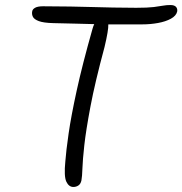

<svg xmlns="http://www.w3.org/2000/svg" viewBox="-20 -731 725 764"><path d="M272 13Q254 13 244 -8Q234 -29 240 -89Q243 -130 253 -199.5Q263 -269 285.5 -372Q308 -475 348 -616Q351 -627 355 -635Q316 -636 277 -637Q238 -638 192 -639Q153 -640 134.5 -647Q116 -654 111 -664Q106 -674 108 -685Q109 -694 119.5 -700Q130 -706 151 -706Q213 -706 260 -705Q307 -704 347.5 -703Q388 -702 429.5 -701Q471 -700 522 -700Q568 -700 592 -703Q616 -706 629 -708.5Q642 -711 658 -711Q674 -711 680.5 -703.5Q687 -696 685 -685Q681 -668 660 -656.5Q639 -645 608.5 -639.5Q578 -634 546 -634Q506 -634 473 -634Q440 -634 411 -634Q412 -611 396 -544Q358 -403 340 -307.5Q322 -212 315.5 -153Q309 -94 308 -61.5Q307 -29 304 -13Q301 1 292 7Q283 13 272 13Z"/></svg>

Font: Shantell Sans Normal
Style: Italic
Weight: 300
Italic angle: -11.31°
Designer: Stephen Nixon, Anya Danilova, Shantell Martin
Foundry: Arrow Type
Version: Version 1.008;[a672d596b]